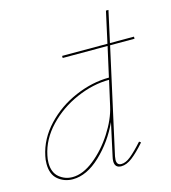

<svg xmlns="http://www.w3.org/2000/svg" viewBox="-107 -798 790 888"><g transform="rotate(-15 288.0 -354.0)"><path d="M348 -49Q346 -37 346 -32Q346 -7 368 -7Q389 -7 413.5 -27Q438 -47 473 -86L481 -80Q445 -39 417.5 -18Q390 3 365 3Q334 3 334 -29Q334 -39 337 -51L371 -207Q332 -122 266 -59.5Q200 3 133 3Q93 3 63 -21.5Q33 -46 33 -97Q33 -117 37 -134Q53 -212 112 -275Q171 -338 253 -373Q335 -408 415 -408L447 -551H232V-561H449L482 -711H494L461 -561H576V-551H459ZM386 -278 413 -398Q336 -398 256.5 -363.5Q177 -329 119.5 -268.5Q62 -208 47 -134Q43 -117 43 -99Q43 -53 70.5 -30Q98 -7 134 -7Q184 -7 237.5 -49.5Q291 -92 332 -155.5Q373 -219 386 -278Z"/></g></svg>

Font: Ysabeau Infant Hairline
Style: Italic
Weight: 100
Italic angle: -12°
Designer: Christian Thalmann (Catharsis Fonts)
Version: Version 0.003